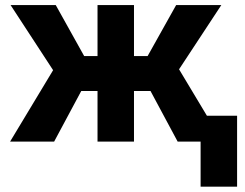

<svg xmlns="http://www.w3.org/2000/svg" viewBox="-20 -548 949 743"><path d="M562.5 -195.8H498.5V0H357.4V-195.8H294.4L189.5 0H19L185.5 -276.4L21 -528.3H195.8L305.7 -331.1H357.4V-528.3H498.5V-331.1H551.3L661.6 -528.3H836.4L672.9 -279.8L840.8 0H667.5ZM897.5 174.3H756.3V-100.1H897.5Z"/></svg>

Font: SteelSelectRoboto
Style: Roboto-Bold
Weight: 700
Designer: Google
Version: Version 2.137; 2017